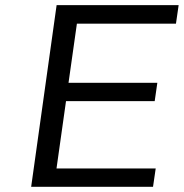

<svg xmlns="http://www.w3.org/2000/svg" viewBox="-20 -720 708 740"><path d="M658.2 -628.9H276.4L244.1 -400.9H586.4L576.2 -330.1H234.4L197.8 -70.8H580.1L569.8 0H100.1L198.2 -700.2H668.5Z"/></svg>

Font: Fivo Sans
Style: Italic
Weight: 400
Designer: Alexander Slobzheninov
Foundry: Alexander Slobzheninov
Version: 1.0